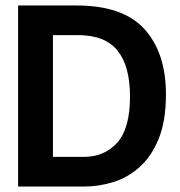

<svg xmlns="http://www.w3.org/2000/svg" viewBox="-20 -680 656 700"><path d="M46 0V-660H259Q429 -660 507 -573.5Q585 -487 585 -336Q585 -239 558.5 -174Q532 -109 488.5 -70.5Q445 -32 392.5 -16Q340 0 289 0ZM264 -552H173V-108H285Q361 -108 407.5 -160Q454 -212 454 -328Q454 -439 408.5 -495.5Q363 -552 264 -552Z"/></svg>

Font: Bricolage Grotesque 48pt SemiBold
Style: Regular
Weight: 600
Designer: Mathieu Triay
Foundry: Atelier Triay
Version: Version 1.000; ttfautohint (v1.8.4.7-5d5b);gftools[0.9.32]